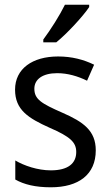

<svg xmlns="http://www.w3.org/2000/svg" viewBox="-20 -786 468 816"><path d="M359 -756V-766H256C234 -721 196 -661 164 -618V-606H219C264 -642 334 -718 359 -756ZM387 -147C387 -231 334 -268 245 -307C156 -346 126 -364 126 -409C126 -449 161 -475 223 -475C268 -475 311 -462 350 -443L380 -511C335 -533 285 -546 227 -546C118 -546 44 -494 44 -405C44 -319 100 -284 191 -243C279 -205 304 -181 304 -140C304 -92 270 -62 196 -62C140 -62 82 -82 45 -104V-23C82 -2 130 10 196 10C314 10 387 -44 387 -147Z"/></svg>

Font: Noto Sans Gurmukhi SemiCondensed
Style: Regular
Weight: 400
Width: 4
Designer: Jelle Bosma - Monotype Design Team
Foundry: Monotype Imaging Inc.
Version: Version 2.004